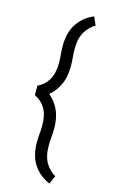

<svg xmlns="http://www.w3.org/2000/svg" viewBox="-143 -797 629 1067"><g transform="rotate(15 171.5 -264.0)"><path d="M128.9 -264.2Q164.1 -235.4 184.8 -191.7Q205.6 -147.9 205.6 -85Q205.6 -58.6 203.1 -34.2Q200.7 -9.8 200.7 13.2Q200.7 75.7 223.6 113.3Q246.6 150.9 279.8 168.9L258.8 216.8Q200.2 191.9 166.3 141.6Q132.3 91.3 132.3 13.2Q132.3 -13.2 134.8 -37.8Q137.2 -62.5 137.2 -85Q137.2 -144.5 115 -181.9Q92.8 -219.2 53.7 -236.8V-291.5Q92.8 -309.1 115 -346.7Q137.2 -384.3 137.2 -443.4Q137.2 -466.3 134.8 -490.7Q132.3 -515.1 132.3 -541.5Q132.3 -620.1 166.3 -670.2Q200.2 -720.2 258.8 -745.1L279.8 -697.3Q246.6 -679.2 223.6 -641.6Q200.7 -604 200.7 -541.5Q200.7 -519 203.1 -494.4Q205.6 -469.7 205.6 -443.4Q205.6 -380.4 184.8 -336.7Q164.1 -293 128.9 -264.2Z"/></g></svg>

Font: Gidole
Style: Regular
Weight: 400
Version: Version 2.100; ttfautohint (v1.8.4.7-5d5b)